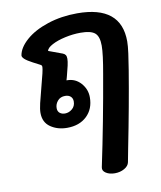

<svg xmlns="http://www.w3.org/2000/svg" viewBox="-95 -667 866 1032"><g transform="rotate(-10 338.5 -151.0)"><path d="M636 -397Q636 -373 630.5 -332Q625 -291 617 -243Q587 -60 540 176L527 244Q523 264 500 277Q477 290 448 290Q419 290 399.5 277.5Q380 265 384 246Q434 10 478 -246Q497 -352 497 -398Q497 -448 475 -467Q453 -486 397 -486Q355 -486 312 -476.5Q269 -467 240 -451.5Q211 -436 208 -420L284 -392Q294 -388 298.5 -381Q303 -374 303 -361Q303 -347 298 -324Q293 -301 285 -272Q284 -267 282 -260.5Q280 -254 278 -247H281Q326 -247 356 -213.5Q386 -180 386 -136Q386 -72 345.5 -33.5Q305 5 238 5Q186 5 148 -21Q110 -47 110 -99Q110 -119 117.5 -151Q125 -183 140 -239Q163 -323 163 -340Q163 -345 161.5 -348Q160 -351 154 -354Q146 -358 116.5 -373.5Q87 -389 74.5 -400.5Q62 -412 63 -421Q70 -463 115.5 -503Q161 -543 235.5 -567.5Q310 -592 397 -592Q636 -592 636 -397ZM200 -109Q200 -91 211.5 -82Q223 -73 240 -73Q261 -73 279 -88Q297 -103 297 -129Q297 -146 286 -156Q275 -166 256 -166Q230 -166 215 -148.5Q200 -131 200 -109Z"/></g></svg>

Font: Mali
Style: Bold Italic
Weight: 700
Italic angle: -10°
Version: Version 1.000; ttfautohint (v1.6)